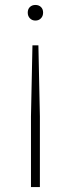

<svg xmlns="http://www.w3.org/2000/svg" viewBox="-20 -565 286 775"><path d="M123 -545Q136.5 -545 145.2 -536.8Q154 -528.5 154 -514Q154 -500 145.2 -491Q136.5 -482 123 -482Q109.5 -482 100.8 -491Q92 -500 92 -514Q92 -528.5 100.8 -536.8Q109.5 -545 123 -545ZM111 -382H135L141 -95V190H105V-95Z"/></svg>

Font: Encode Sans Expanded Thin
Style: Regular
Weight: 100
Width: 7
Designer: Multiple Designers
Foundry: Impallari Type
Version: Version 3.000; ttfautohint (v1.8.3) -l 8 -r 50 -G 200 -x 14 